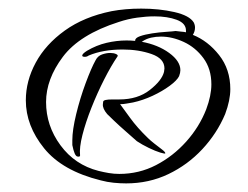

<svg xmlns="http://www.w3.org/2000/svg" viewBox="-20 -572 575 446"><path d="M273 -146Q259 -146 244 -147.5Q229 -149 214 -153Q125 -175 82.5 -227.5Q40 -280 40 -339Q40 -384 63 -426.5Q86 -469 130.5 -501Q175 -533 239 -546Q271 -552 308 -552Q350 -552 385 -544Q420 -536 430 -520Q433 -514 433 -508Q433 -499 428 -491Q463 -477 489 -444Q515 -411 515 -365Q515 -339 503 -307Q484 -262 450 -225.5Q416 -189 371 -167.5Q326 -146 273 -146ZM257 -168Q303 -168 342.5 -188.5Q382 -209 412.5 -243Q443 -277 459 -318Q471 -350 471 -376Q471 -412 452.5 -437Q434 -462 407 -474.5Q380 -487 354 -487Q342 -487 331 -484.5Q320 -482 311 -476Q310 -475 309 -475Q347 -468 373 -449Q399 -430 399 -409Q399 -403 396 -395Q391 -385 374 -372.5Q357 -360 334.5 -349.5Q312 -339 289 -334Q282 -333 274.5 -331.5Q267 -330 259 -330Q265 -322 282 -298.5Q299 -275 324 -251Q329 -246 338.5 -238.5Q348 -231 356 -225Q364 -219 364 -216Q364 -214 352.5 -217.5Q341 -221 325.5 -228.5Q310 -236 298 -244Q288 -253 272.5 -266.5Q257 -280 244.5 -292Q232 -304 229 -307Q218 -320 219 -330Q220 -340 220 -336Q220 -341 241 -341H257Q300 -341 328 -363Q356 -385 361 -405Q361 -407 361.5 -409Q362 -411 362 -413Q362 -436 332 -446.5Q302 -457 265 -457Q219 -457 186 -443Q182 -440 177 -440Q171 -440 171 -443Q171 -447 182 -454Q204 -467 227.5 -472.5Q251 -478 274 -478Q284 -478 294 -477V-478Q294 -484 305.5 -488Q317 -492 333.5 -494.5Q350 -497 365.5 -498Q381 -499 388 -500Q386 -500 384.5 -500Q383 -500 383 -500H386Q393 -500 393 -500Q393 -500 388 -500Q394 -499 401 -498.5Q408 -498 412 -497V-501Q412 -518 390.5 -526Q369 -534 339 -534Q320 -534 298.5 -531Q277 -528 256 -521Q165 -492 126 -440Q87 -388 87 -335Q87 -280 120.5 -234.5Q154 -189 209 -175Q221 -172 233 -170Q245 -168 257 -168ZM166 -211Q166 -207 159.5 -208.5Q153 -210 148 -235V-246Q148 -270 157 -307Q166 -344 179 -379Q192 -414 202 -432Q207 -442 217 -445.5Q227 -449 236 -449Q244 -449 249.5 -446.5Q255 -444 253 -441Q238 -419 222 -387.5Q206 -356 192.5 -322Q179 -288 171.5 -258.5Q164 -229 166 -211Z"/></svg>

Font: Grechen Fuemen
Style: Regular
Weight: 400
Designer: Robert E. Leuschke
Foundry: Robert E. Leuschke
Version: Version 1.010; ttfautohint (v1.8.3)